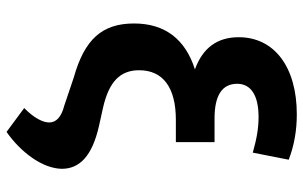

<svg xmlns="http://www.w3.org/2000/svg" viewBox="-198 -580 970 615"><g transform="rotate(90 287.5 -272.0)"><path d="M468.4 -596.2 491.1 -711.3C445 -729 397 -737.2 345.5 -737.2C194.6 -737.2 98.7 -665.5 98.7 -551.1C98.7 -482.2 133.2 -435.7 201.7 -410.9C104.8 -380 54.7 -314.6 54.7 -215.9C54.7 -113.3 105.5 -57.2 228 -22.7L317.5 7.5C354.4 17 371.8 33.4 371.8 56.1C371.8 75.3 358 104.4 325.6 136L402 192.5C469.1 145.6 518.8 76.7 520.2 16.3C520.6 -40.8 480.1 -81.7 382.5 -103.7L324.6 -116.5C240.4 -135.7 204.5 -171.9 204.5 -232.2C204.5 -309.3 260.7 -349.8 363.3 -349.8H434.7V-473.7H359C286.2 -473.7 247.9 -497.2 247.9 -546.2C247.9 -590.6 285.5 -614.7 354 -614.7C389.2 -614.7 421.5 -609.4 468.4 -596.2Z"/></g></svg>

Font: Magic Ui Pro
Style: Bold
Weight: 700
Designer: Stefan Endress, Andreas Faust
Version: Version 1.000;FEAKit 1.0